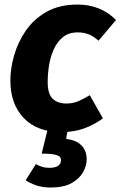

<svg xmlns="http://www.w3.org/2000/svg" viewBox="-20 -569 535 852"><path d="M324.2 -548.8Q375.4 -548.8 418.4 -531.4Q461.5 -514 494.8 -480.3L417.1 -388.2Q395.1 -408.6 373 -416.9Q351 -425.3 325.2 -425.3Q285 -425.3 259.1 -404.1Q233.3 -383 218.3 -349.5Q203.4 -316 197.5 -278.1Q191.6 -240.3 191.6 -206.4Q191.6 -151.1 214.2 -130.3Q236.9 -109.6 273.9 -109.6Q302.4 -109.6 325.8 -119.3Q349.3 -129 378.3 -146.7L436.8 -43.7Q397.1 -15 352.2 1.1Q307.3 17.2 253.6 17.2Q145.2 17.2 85.6 -45Q26 -107.2 26 -212.1Q26 -264.1 42.4 -322.4Q58.9 -380.8 94 -432.3Q129 -483.8 186.2 -516.3Q243.4 -548.8 324.2 -548.8ZM196.7 -16H284.3L273.6 47.5Q318.9 52.8 341.8 76.6Q364.7 100.4 364.7 138.3Q364.7 165.7 349.1 194.4Q333.4 223.1 298.4 243.1Q263.4 263.1 203.8 263.1Q167.3 263.1 139.7 253.2Q112.2 243.2 93.9 230.9L139.2 159.1Q152.5 166.8 166.9 171.3Q181.2 175.8 199.9 175.8Q221.6 175.8 235.8 168Q250 160.3 250.7 143.2Q251.3 125.8 231.7 119.2Q212.1 112.7 164.8 112.7Z"/></svg>

Font: Fira Sans Variable
Style: Italic
Weight: 397
Italic angle: -8°
Designer: Carrois Corporate & Edenspiekermann AG
Foundry: Carrois Corporate GbR & Edenspiekermann AG
Version: Version 4.202